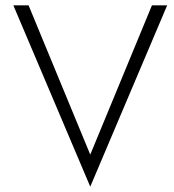

<svg xmlns="http://www.w3.org/2000/svg" viewBox="-20 -696 651 719"><path d="M318 -117 87 -676H30L318 3L606 -676H549Z"/></svg>

Font: SpinnyJost
Style: Regular
Weight: 300
Version: Version 3.710